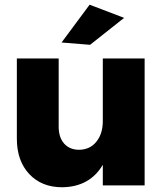

<svg xmlns="http://www.w3.org/2000/svg" viewBox="-20 -790 704 818"><path d="M508.8 -713.9 363.8 -599.1 242.2 -608.9 361.8 -770ZM418 -541H596.2V0H418V-87.9Q362.3 6.3 245.1 7.8Q157.2 7.8 104.5 -48.6Q51.8 -105 51.8 -199.2V-541H230V-250Q230 -204.6 253.4 -178.2Q276.9 -151.9 316.9 -151.9Q363.3 -152.3 390.6 -186.3Q418 -220.2 418 -273.9Z"/></svg>

Font: Montserrat-Arabic
Style: Bold
Weight: 700
Designer: Mohamed Gaber
Foundry: Kief Type Foundry
Version: Version 5.008;PS 005.008;hotconv 1.0.88;makeotf.lib2.5.64775